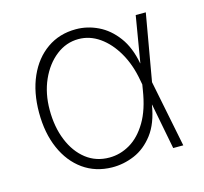

<svg xmlns="http://www.w3.org/2000/svg" viewBox="-87 -650 806 758"><g transform="rotate(-15 316.5 -271.0)"><path d="M281.6 11.4Q214.5 10.3 164.4 -25.4Q114.3 -61.1 86.5 -124.5Q58.6 -187.9 58.6 -271.7Q58.6 -354.8 86.6 -418.1Q114.7 -481.5 165.5 -517Q216.3 -552.6 283.7 -552.6Q330.6 -552.6 374.1 -531.6Q417.6 -510.7 449.9 -467.3Q482.2 -424 494.7 -356.9H495.4L527 -545.5H568.2L520.6 -272.7L575.3 0H534.1L497.9 -187.1H497.2Q485.4 -113.6 452.1 -69.8Q418.7 -25.9 373.8 -6.9Q328.8 12.1 281.6 11.4ZM481.2 -274.1 477.6 -293Q466.3 -357.6 437.7 -407.1Q409.1 -456.7 369.3 -484.6Q329.5 -512.4 283.7 -512.4Q233.3 -512.4 191.9 -480.1Q150.6 -447.8 126.2 -393.1Q101.9 -338.4 101.9 -271.3Q101.9 -201.3 124.3 -146.5Q146.7 -91.6 187 -60.2Q227.3 -28.8 281.6 -28.8Q326.3 -28.8 366.5 -52.4Q406.6 -76 436.1 -125.4Q465.6 -174.7 477.6 -252.5Z"/></g></svg>

Font: Inter UI Extra Light
Style: Regular
Weight: 200
Designer: Rasmus Andersson
Foundry: rsms
Version: 3.2;8d6f07862